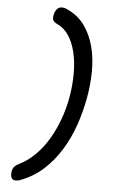

<svg xmlns="http://www.w3.org/2000/svg" viewBox="-66 -915 732 1130"><g transform="rotate(5 300.0 -350.0)"><path d="M42 118Q46 99 56 88.5Q66 78 83 70Q133 45 175.5 3Q218 -39 251 -94Q284 -149 308 -214.5Q332 -280 344 -350Q356 -420 356 -488Q356 -556 342.5 -612.5Q329 -669 302 -710Q275 -751 235 -769Q216 -778 210 -788.5Q204 -799 208 -818Q210 -836 221.5 -852.5Q233 -869 254 -869Q261 -869 268 -867.5Q275 -866 287 -860Q350 -831 388 -778Q426 -725 444 -657Q462 -589 461.5 -510.5Q461 -432 446 -350Q431 -268 403.5 -188.5Q376 -109 334 -41Q292 27 235.5 79.5Q179 132 105 161Q94 166 86 167.5Q78 169 71 169Q59 169 53 164.5Q47 160 44 152.5Q41 145 41 136Q41 127 42 118Z"/></g></svg>

Font: Maple Mono NL Medium
Style: Italic
Weight: 500
Italic angle: -10°
Monospace: yes
Designer: subframe7536
Version: Version 7.000